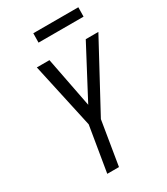

<svg xmlns="http://www.w3.org/2000/svg" viewBox="-221 -1012 963 1108"><g transform="rotate(-30 260.0 -458.0)"><path d="M155 0 205 -301 110 -735H194L259 -400L436 -735H520L281 -292L233 0ZM190 -854 191 -916H491L490 -854Z"/></g></svg>

Font: Iosevka Fixed
Style: Italic
Weight: 400
Italic angle: -9°
Monospace: yes
Designer: Belleve Invis
Foundry: Belleve Invis
Version: Version 33.2.4